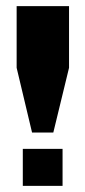

<svg xmlns="http://www.w3.org/2000/svg" viewBox="-20 -603 277 623"><path d="M84 -173 34 -383V-583H204V-383L153 -173ZM54 0V-120H183V0Z"/></svg>

Font: Rokkitt SemiBold ExtraBold
Style: Regular
Weight: 800
Version: Version 3.103